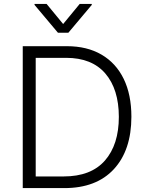

<svg xmlns="http://www.w3.org/2000/svg" viewBox="-20 -964 757 984"><path d="M309.7 0H96.6V-727.3H322.4Q426.5 -727.3 500.5 -683.9Q574.6 -640.6 614 -559.7Q653.4 -478.7 653.4 -365.4Q653.1 -193.9 563.4 -96.9Q473.7 0 309.7 0ZM163 -59.7H305.8Q446.4 -59.7 517.8 -141.3Q589.1 -223 589.1 -365.4Q588.8 -506.7 519.9 -587.2Q451 -667.6 318.5 -667.6H163ZM218.8 -943.9 303.6 -840.9 388.5 -943.9H450.3V-938.9L330.3 -796.2H277L157 -938.9V-943.9Z"/></svg>

Font: Inter Zeller Light
Style: Regular
Weight: 300
Designer: Rasmus Andersson; Joe Bland
Foundry: zeller
Version: Version 3.015;git-dec3a8cb1